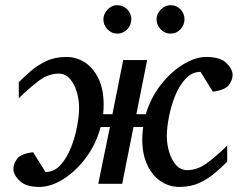

<svg xmlns="http://www.w3.org/2000/svg" viewBox="-20 -716 958 748"><path d="M886.2 -423.8Q886.2 -404.3 871.6 -384.8Q856.9 -365.2 809.1 -358.9L761.2 -436Q727.5 -436 702.6 -408.9Q677.7 -381.8 661.6 -341.1Q645.5 -300.3 637.7 -258.3Q629.9 -216.3 629.9 -186Q629.9 -153.8 639.2 -123.3Q648.4 -92.8 666 -73Q683.6 -53.2 709 -53.2Q749 -53.2 785.6 -80.1Q822.3 -106.9 865.2 -148.9V-85.9Q844.7 -65.9 818.4 -43Q792 -20 757.8 -3.9Q723.6 12.2 679.2 12.2Q639.6 12.2 606.7 -9.5Q573.7 -31.2 554 -73Q534.2 -114.7 534.2 -173.8Q534.2 -186 535.2 -198Q536.1 -210 538.1 -221.2H500L456.1 0H362.8L408.2 -221.2H372.1Q354 -153.8 314.5 -101.1Q274.9 -48.3 226.6 -18.1Q178.2 12.2 133.8 12.2Q80.1 12.2 56.2 -11.7Q32.2 -35.6 32.2 -58.1Q32.2 -77.6 46.6 -97.4Q61 -117.2 108.9 -123L157.2 -45.9Q190.9 -45.9 215.6 -73Q240.2 -100.1 256.3 -140.6Q272.5 -181.2 280.3 -223.4Q288.1 -265.6 288.1 -295.9Q288.1 -328.6 278.8 -359.1Q269.5 -389.6 252 -409.4Q234.4 -429.2 209 -429.2Q168.9 -429.2 132.3 -402.1Q95.7 -375 53.2 -333V-396Q73.7 -416 99.9 -439Q126 -461.9 160.2 -478Q194.3 -494.1 238.8 -494.1Q278.3 -494.1 311.3 -472.4Q344.2 -450.7 364 -409.2Q383.8 -367.7 383.8 -308.1Q383.8 -298.3 383.3 -289.3Q382.8 -280.3 381.8 -271H418L460 -481.9H553.2L511.2 -271H547.9Q567.4 -335.9 606.9 -386.2Q646.5 -436.5 693.8 -465.3Q741.2 -494.1 784.2 -494.1Q837.9 -494.1 862.1 -470.5Q886.2 -446.8 886.2 -423.8ZM698.7 -641.1Q698.7 -618.7 683.1 -601.8Q667.5 -585 644.5 -585Q622.1 -585 606 -601.8Q589.8 -618.7 589.8 -641.1Q589.8 -662.1 606.7 -679Q623.5 -695.8 644.5 -695.8Q667.5 -695.8 683.1 -679.7Q698.7 -663.6 698.7 -641.1ZM491.7 -641.1Q491.7 -618.7 475.6 -601.8Q459.5 -585 436.5 -585Q415 -585 398.9 -601.6Q382.8 -618.2 382.8 -640.1Q382.8 -661.6 398.9 -678.7Q415 -695.8 436.5 -695.8Q459.5 -695.8 475.6 -679.7Q491.7 -663.6 491.7 -641.1Z"/></svg>

Font: Charis
Style: Italic
Weight: 400
Italic angle: -11°
Designer: Walt Agee, Miriam Martin, Annie Olsen, Victor Gaultney, Lorna Priest, Alan Ward, Bob Hallissy, Martin Hosken, Sharon Cor
Foundry: SIL Global
Version: Version 7.000